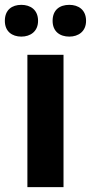

<svg xmlns="http://www.w3.org/2000/svg" viewBox="-35 -823 375 792"><path d="M-15 -737C-15 -693 15 -672 53 -672C90 -672 122 -693 122 -737C122 -783 90 -803 53 -803C15 -803 -15 -783 -15 -737ZM182 -737C182 -693 212 -672 251 -672C288 -672 320 -693 320 -737C320 -783 288 -803 251 -803C212 -803 182 -783 182 -737ZM227 -51V-597H78V-51Z"/></svg>

Font: Noto Sans Tamil UI
Style: Bold
Weight: 700
Designer: Jelle Bosma - Monotype Design Team
Foundry: Monotype Imaging Inc.
Version: Version 2.004